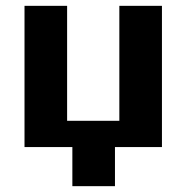

<svg xmlns="http://www.w3.org/2000/svg" viewBox="-20 -504 639 658"><path d="M228 134H374V0H535V-484H389V-90H210V-484H64V0H228Z"/></svg>

Font: Play
Style: Bold
Weight: 700
Designer: Jonas Hecksher
Foundry: Jonas Hecksher, Playtypeª, e-types AS
Version: Version 1.002